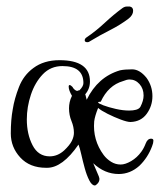

<svg xmlns="http://www.w3.org/2000/svg" viewBox="-20 -538 499 587"><path d="M270 29Q261 29 253 13.5Q245 -2 239 -24Q233 -46 228.5 -66Q224 -86 220 -96Q171 -25 124 -25H121Q71 -25 42 -56.5Q13 -88 13 -130Q13 -172 19 -204Q24 -236 38 -272Q52 -308 82 -330Q114 -354 162 -354Q255 -354 255 -289Q255 -266 240 -249H241L245 -233Q279 -303 347 -323Q361 -326 384 -326Q407 -326 428 -300Q446 -275 446 -244Q446 -214 428.5 -190Q411 -166 379 -165Q369 -165 349 -172.5Q329 -180 309 -190Q289 -200 280 -208Q270 -183 268 -167Q263 -110 297 -64Q306 -52 319.5 -43.5Q333 -35 349 -35Q363 -35 381 -45.5Q399 -56 412 -74Q420 -85 425.5 -99.5Q431 -114 442 -114Q449 -114 449 -108Q449 -101 445 -91Q432 -56 406 -31Q378 -6 343 -6Q300 -6 265 -39L282 1Q284 7 284 9Q284 17 278.5 23Q273 29 270 29ZM132 -60Q156 -60 176 -78Q193 -94 199.5 -107Q206 -120 206 -132Q206 -150 198.5 -168Q191 -186 191 -207Q191 -216 193 -225.5Q195 -235 200 -245Q190 -262 190 -273Q190 -278 193 -278Q196 -278 203 -271H202Q209 -261 216 -260Q220 -262 223 -262Q235 -274 235 -284Q235 -336 171 -336Q135 -336 111 -311Q87 -286 74.5 -248.5Q62 -211 62 -173Q62 -128 79.5 -94Q97 -60 132 -60ZM375 -200Q387 -200 396 -202.5Q405 -205 409 -211Q419 -230 419 -246Q419 -267 406.5 -281Q394 -295 376 -295Q368 -295 356 -290Q311 -277 288 -227Q280 -227 280 -225Q280 -222 296 -216Q312 -210 334 -205Q356 -200 375 -200ZM247 -409Q239 -409 239 -415Q239 -420 245 -424Q272 -442 300 -468Q328 -494 354 -513Q361 -518 367.5 -518Q374 -518 377 -518Q387 -516 387 -505Q387 -492 373 -481Q348 -462 316.5 -446Q285 -430 257 -413Q252 -409 247 -409Z"/></svg>

Font: Ruge Boogie
Style: Regular
Weight: 400
Designer: Robert E. Leuschke
Foundry: Robert E. Leuschke
Version: Version 1.010; ttfautohint (v1.8.3)